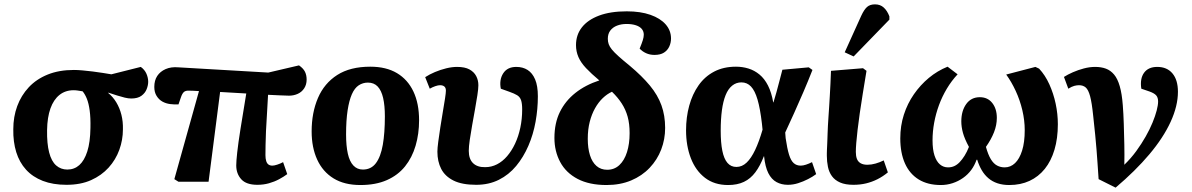

<svg xmlns="http://www.w3.org/2000/svg" viewBox="-20 -834 5471 881"><path d="M285 14Q223 14 176.5 -4Q130 -22 99.5 -55.5Q69 -89 54.5 -136Q40 -183 41 -241Q41 -298 59 -347Q77 -396 112 -433.5Q147 -471 199 -492Q251 -513 319 -513Q336 -513 358.5 -511Q381 -509 405 -506Q429 -503 451 -499.5Q473 -496 491 -493L626 -527Q644 -514 652 -495.5Q660 -477 660 -459Q660 -443 653 -425Q646 -407 629 -394.5Q612 -382 582 -382Q569 -382 552.5 -386Q536 -390 517 -396Q498 -402 477 -409V-407Q498 -390 513.5 -364.5Q529 -339 537 -307.5Q545 -276 544 -240Q544 -192 527.5 -146.5Q511 -101 478.5 -65Q446 -29 398 -7.5Q350 14 285 14ZM289 -56Q321 -56 344 -76.5Q367 -97 380.5 -139Q394 -181 395 -247Q396 -294 391.5 -327Q387 -360 378.5 -381Q370 -402 359 -415Q347 -417 337 -418.5Q327 -420 318 -420Q280 -420 253 -398.5Q226 -377 211.5 -336.5Q197 -296 196 -237Q195 -175 205.5 -134.5Q216 -94 237.5 -75Q259 -56 289 -56Z M1161 14Q1110 14 1087 -11.5Q1064 -37 1064 -75Q1064 -94 1068.5 -135Q1073 -176 1083.5 -242.5Q1094 -309 1110 -405Q1080 -407 1050 -408.5Q1020 -410 990 -412L937 0H799L780 -12L893 -416Q878 -417 867.5 -417.5Q857 -418 848 -418Q832 -419 824 -412Q816 -405 810 -387L799 -355Q780 -354 760.5 -356.5Q741 -359 725 -368Q709 -377 698.5 -394Q688 -411 688 -435Q688 -465 701.5 -485.5Q715 -506 740 -517Q765 -528 799 -525L1211 -501L1352 -534Q1372 -520 1379.5 -504.5Q1387 -489 1387 -469Q1387 -446 1376 -429Q1365 -412 1346.5 -403.5Q1328 -395 1306 -395Q1290 -395 1264 -396.5Q1238 -398 1210 -399Q1208 -353 1205 -311Q1202 -269 1200.5 -232.5Q1199 -196 1198.5 -168Q1198 -140 1198 -122Q1198 -106 1201.5 -95Q1205 -84 1212 -79Q1219 -74 1230 -74Q1238 -74 1252 -78.5Q1266 -83 1279 -90L1298 -35Q1282 -23 1260.5 -11.5Q1239 0 1214 7Q1189 14 1161 14Z M1634 15Q1560 15 1510.5 -15.5Q1461 -46 1435.5 -101.5Q1410 -157 1410 -231Q1410 -317 1439 -384.5Q1468 -452 1527.5 -490Q1587 -528 1679 -528Q1752 -528 1801.5 -498.5Q1851 -469 1877 -414Q1903 -359 1903 -282Q1903 -220 1887 -165.5Q1871 -111 1838.5 -70.5Q1806 -30 1755 -7.5Q1704 15 1634 15ZM1645 -56Q1683 -56 1705 -85.5Q1727 -115 1736.5 -169.5Q1746 -224 1746 -300Q1746 -350 1738 -384.5Q1730 -419 1713 -437Q1696 -455 1668 -455Q1645 -455 1626 -442.5Q1607 -430 1594.5 -401.5Q1582 -373 1575 -327.5Q1568 -282 1568 -217Q1568 -165 1576 -129Q1584 -93 1601.5 -74.5Q1619 -56 1645 -56Z M2165 14Q2100 14 2061 -5.5Q2022 -25 2004.5 -59Q1987 -93 1987 -138Q1987 -154 1991 -184Q1995 -214 2000.5 -250Q2006 -286 2012 -321Q2018 -356 2022 -382Q2026 -408 2026 -418Q2026 -431 2019 -437Q2012 -443 1999 -443Q1990 -443 1977 -438.5Q1964 -434 1952 -427L1931 -480Q1951 -493 1976 -503.5Q2001 -514 2027.5 -520.5Q2054 -527 2077 -527Q2113 -527 2134 -515.5Q2155 -504 2165 -485Q2175 -466 2175 -443Q2175 -427 2170.5 -397.5Q2166 -368 2159.5 -332Q2153 -296 2146.5 -259.5Q2140 -223 2135.5 -192Q2131 -161 2131 -142Q2131 -104 2151 -85Q2171 -66 2207 -67Q2235 -67 2260.5 -80Q2286 -93 2307 -117.5Q2328 -142 2343.5 -175Q2359 -208 2367.5 -248Q2376 -288 2376 -332Q2376 -359 2371 -374Q2366 -389 2353 -397Q2340 -405 2317 -413L2278 -427Q2270 -468 2289 -497.5Q2308 -527 2349 -527Q2379 -527 2401 -513Q2423 -499 2435.5 -469.5Q2448 -440 2448 -392Q2448 -334 2437.5 -275.5Q2427 -217 2404.5 -165Q2382 -113 2348.5 -72.5Q2315 -32 2269 -9Q2223 14 2165 14Z M2763 15Q2684 15 2630.5 -13Q2577 -41 2550.5 -90.5Q2524 -140 2524 -201Q2524 -269 2549 -320Q2574 -371 2620 -407.5Q2666 -444 2730 -465Q2693 -496 2669 -521.5Q2645 -547 2634 -572.5Q2623 -598 2623 -627Q2623 -674 2650 -708.5Q2677 -743 2729 -762.5Q2781 -782 2856 -782Q2919 -782 2964.5 -766Q3010 -750 3034.5 -722Q3059 -694 3059 -657Q3059 -638 3051 -620.5Q3043 -603 3026.5 -592.5Q3010 -582 2983 -582Q2962 -582 2944.5 -590Q2927 -598 2915 -611Q2925 -635 2929.5 -649.5Q2934 -664 2934 -675Q2934 -690 2925 -701Q2916 -712 2898 -718Q2880 -724 2855 -724Q2831 -724 2811.5 -716.5Q2792 -709 2780.5 -694Q2769 -679 2769 -656Q2769 -643 2773 -631.5Q2777 -620 2787.5 -607Q2798 -594 2818 -576Q2838 -558 2870 -532Q2926 -485 2962 -441.5Q2998 -398 3015 -351Q3032 -304 3032 -247Q3032 -195 3014 -148Q2996 -101 2961 -64Q2926 -27 2876 -6Q2826 15 2763 15ZM2766 -55Q2799 -55 2822 -76.5Q2845 -98 2857 -136Q2869 -174 2869 -223Q2869 -266 2860 -298.5Q2851 -331 2833 -359Q2815 -387 2788 -413Q2766 -403 2746 -384Q2726 -365 2710.5 -337.5Q2695 -310 2686 -275Q2677 -240 2677 -197Q2677 -154 2687 -122Q2697 -90 2717 -72.5Q2737 -55 2766 -55Z M3321 15Q3258 15 3215 -18Q3172 -51 3150 -108Q3128 -165 3128 -236Q3128 -296 3142.5 -349Q3157 -402 3185.5 -442.5Q3214 -483 3257 -505.5Q3300 -528 3357 -528Q3387 -528 3414.5 -519.5Q3442 -511 3465 -492Q3488 -473 3504 -441.5Q3520 -410 3528 -364H3529Q3536 -386 3542.5 -410Q3549 -434 3556 -460.5Q3563 -487 3570 -514L3691 -525L3708 -513Q3688 -462 3666.5 -412Q3645 -362 3624 -315.5Q3603 -269 3583 -226L3585 -200Q3592 -152 3600.5 -124.5Q3609 -97 3622 -85.5Q3635 -74 3654 -74Q3665 -74 3678.5 -78.5Q3692 -83 3706 -90L3725 -35Q3709 -23 3687.5 -12Q3666 -1 3642.5 6.5Q3619 14 3595 14Q3566 14 3543 1.5Q3520 -11 3505.5 -39.5Q3491 -68 3486 -117H3485Q3468 -73 3446 -43.5Q3424 -14 3393.5 0.5Q3363 15 3321 15ZM3359 -68Q3385 -68 3406 -88Q3427 -108 3445 -146Q3463 -184 3479 -239L3476 -268Q3468 -336 3456 -377Q3444 -418 3426 -437Q3408 -456 3382 -456Q3358 -456 3339.5 -441Q3321 -426 3309.5 -397.5Q3298 -369 3292.5 -328Q3287 -287 3287 -234Q3287 -179 3294.5 -142Q3302 -105 3318 -86.5Q3334 -68 3359 -68Z M3896 14Q3859 14 3835 3.5Q3811 -7 3797.5 -25.5Q3784 -44 3779 -68.5Q3774 -93 3774 -119Q3774 -124 3774 -131.5Q3774 -139 3774.5 -148Q3775 -157 3775.5 -168.5Q3776 -180 3776.5 -193.5Q3777 -207 3777.5 -223Q3778 -239 3779 -258Q3780 -277 3781.5 -298Q3783 -319 3784.5 -342.5Q3786 -366 3787.5 -392.5Q3789 -419 3790.5 -448Q3792 -477 3793 -509L3940 -521L3956 -509Q3947 -454 3939 -405Q3931 -356 3925 -314Q3919 -272 3915 -237.5Q3911 -203 3909 -178Q3907 -153 3907 -137Q3907 -118 3912 -105Q3917 -92 3929 -85Q3941 -78 3960 -78Q3978 -78 3997.5 -83.5Q4017 -89 4035 -98L4054 -43Q4031 -24 4006 -11.5Q3981 1 3954 7.5Q3927 14 3896 14ZM3897 -575 3856 -594 3932 -762Q3945 -790 3958.5 -802Q3972 -814 3995 -814Q4019 -814 4035 -799.5Q4051 -785 4061 -759V-744Z M4297 15Q4237 15 4195.5 -10.5Q4154 -36 4132.5 -84Q4111 -132 4111 -199Q4111 -257 4127.5 -308Q4144 -359 4173.5 -401.5Q4203 -444 4242 -476.5Q4281 -509 4328 -528L4374 -493Q4346 -463 4324.5 -427Q4303 -391 4288.5 -351.5Q4274 -312 4266.5 -271Q4259 -230 4259 -190Q4259 -148 4268 -120.5Q4277 -93 4293 -79.5Q4309 -66 4330 -66Q4346 -66 4359 -72Q4372 -78 4383.5 -90Q4395 -102 4406 -119.5Q4417 -137 4426 -160Q4406 -197 4398.5 -224.5Q4391 -252 4391 -277Q4391 -325 4413.5 -356.5Q4436 -388 4476 -388Q4512 -388 4533 -361.5Q4554 -335 4554 -293Q4554 -260 4541 -227Q4528 -194 4504 -160Q4514 -124 4526.5 -103.5Q4539 -83 4555 -74.5Q4571 -66 4590 -66Q4617 -66 4637.5 -85.5Q4658 -105 4670 -143Q4682 -181 4682 -237Q4682 -282 4671 -328.5Q4660 -375 4640.5 -417Q4621 -459 4597 -492L4731 -527L4748 -519Q4776 -489 4795 -447Q4814 -405 4824 -358Q4834 -311 4834 -264Q4834 -199 4818.5 -147Q4803 -95 4774 -59Q4745 -23 4704 -4Q4663 15 4611 15Q4581 15 4557 7Q4533 -1 4515 -16.5Q4497 -32 4484.5 -53.5Q4472 -75 4464 -101H4461Q4452 -75 4436.5 -54Q4421 -33 4399 -17.5Q4377 -2 4351 6.5Q4325 15 4297 15Z M5099 27 5021 -12Q5018 -55 5016 -86Q5014 -117 5011.5 -147Q5009 -177 5005.5 -214Q5002 -251 4996 -304Q4990 -363 4982 -392.5Q4974 -422 4962 -432.5Q4950 -443 4931 -443Q4921 -443 4909.5 -440Q4898 -437 4882 -427L4862 -481Q4879 -492 4903 -502.5Q4927 -513 4953.5 -520Q4980 -527 5005 -527Q5033 -527 5054.5 -519Q5076 -511 5092 -492Q5108 -473 5118 -438.5Q5128 -404 5132 -351Q5135 -313 5136.5 -266Q5138 -219 5139 -170.5Q5140 -122 5139 -78Q5170 -108 5194 -141Q5218 -174 5237 -207.5Q5256 -241 5268.5 -271.5Q5281 -302 5287.5 -327Q5294 -352 5294 -368Q5294 -386 5285.5 -396Q5277 -406 5255 -414L5217 -427Q5210 -473 5229.5 -500Q5249 -527 5290 -527Q5335 -527 5360 -497Q5385 -467 5385 -413Q5385 -348 5351.5 -275Q5318 -202 5254 -126Q5190 -50 5099 27Z"/></svg>

Font: Literata 18pt
Style: Bold Italic
Weight: 700
Italic angle: -2°
Designer: Latin by Veronika Burian and Jose Scaglione. Greek by Irene Vlachou. Cyrillic by Vera Evstafieva
Foundry: TypeTogether
Version: Version 3.103;gftools[0.9.29]